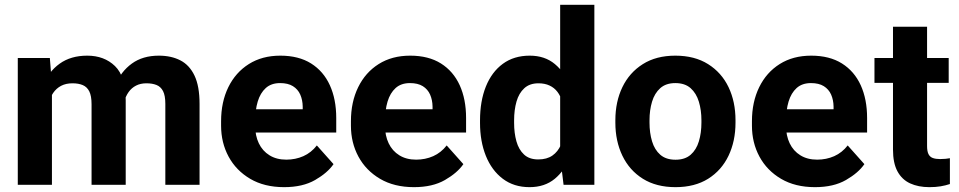

<svg xmlns="http://www.w3.org/2000/svg" viewBox="-20 -770 3997 800"><path d="M196.4 0H54.1V-528.3H187.7L196.4 -418.7ZM135.4 -280.6Q135.3 -355.2 158.7 -413.2Q182.1 -471.3 228.6 -504.7Q275 -538.1 343.5 -538.1Q414.2 -538.1 459 -494.8Q503.8 -451.5 503.8 -352.3V0H361.5V-335.6Q361.5 -370.4 352 -389.3Q342.5 -408.1 324.7 -415.5Q306.9 -422.9 282.1 -422.9Q254.6 -422.9 234.6 -412.4Q214.6 -401.9 201.5 -382.7Q188.5 -363.5 182.3 -337.8Q176.1 -312.1 176.1 -282ZM438 -288.7Q437.9 -358.9 460.7 -415.4Q483.6 -471.9 529.2 -505Q574.7 -538.1 641.8 -538.1Q693.5 -538.1 731.5 -518.5Q769.6 -498.9 790.6 -454.7Q811.5 -410.5 811.5 -336.6V0H668.9V-337Q668.9 -372.1 659.3 -390.5Q649.6 -409 632.1 -415.9Q614.6 -422.9 590 -422.9Q565.2 -422.9 546.8 -413.3Q528.3 -403.8 516 -386.6Q503.7 -369.3 497.4 -346.1Q491.1 -322.9 491.1 -295.5Z M1163.8 9.8Q1081.5 9.8 1022.7 -24.8Q963.9 -59.4 932.5 -117.4Q901.2 -175.5 901.2 -245.9V-265.1Q901.2 -344.9 931.3 -406.6Q961.5 -468.3 1017 -503.2Q1072.5 -538.1 1147.9 -538.1Q1224.4 -538.1 1276.2 -505.6Q1327.9 -473.1 1354.4 -414.8Q1381 -356.4 1381 -278.3V-217.9H962.4V-314.8H1241.3V-326.1Q1240.8 -353.9 1231 -376.1Q1221.1 -398.2 1200.5 -411Q1180 -423.8 1147.1 -423.8Q1110.2 -423.8 1087.3 -403.1Q1064.5 -382.4 1053.8 -346.7Q1043.2 -311 1043.2 -265.1V-245.9Q1043.2 -204.7 1058.5 -172.8Q1073.8 -140.9 1103 -122.9Q1132.1 -104.8 1172.8 -104.8Q1211.2 -104.8 1244 -119.3Q1276.8 -133.9 1300.2 -164L1369.7 -86.1Q1344.9 -50 1293.2 -20.1Q1241.5 9.8 1163.8 9.8Z M1704.8 9.8Q1622.6 9.8 1563.7 -24.8Q1504.9 -59.4 1473.5 -117.4Q1442.2 -175.5 1442.2 -245.9V-265.1Q1442.2 -344.9 1472.4 -406.6Q1502.5 -468.3 1558 -503.2Q1613.5 -538.1 1689 -538.1Q1765.4 -538.1 1817.2 -505.6Q1868.9 -473.1 1895.5 -414.8Q1922 -356.4 1922 -278.3V-217.9H1503.4V-314.8H1782.3V-326.1Q1781.8 -353.9 1772 -376.1Q1762.1 -398.2 1741.6 -411Q1721 -423.8 1688.1 -423.8Q1651.2 -423.8 1628.3 -403.1Q1605.5 -382.4 1594.8 -346.7Q1584.2 -311 1584.2 -265.1V-245.9Q1584.2 -204.7 1599.5 -172.8Q1614.8 -140.9 1644 -122.9Q1673.1 -104.8 1713.8 -104.8Q1752.2 -104.8 1785 -119.3Q1817.8 -133.9 1841.2 -164L1910.7 -86.1Q1885.9 -50 1834.2 -20.1Q1782.5 9.8 1704.8 9.8Z M2186.3 9.8Q2121.1 9.8 2075 -25.1Q2028.8 -60.1 2004.4 -120.6Q1980.1 -181.2 1980.1 -258V-268.3Q1980.1 -348.5 2004.4 -409.3Q2028.8 -470.1 2075.1 -504.1Q2121.4 -538.1 2187.3 -538.1Q2249.9 -538.1 2291.8 -503.2Q2333.8 -468.3 2357.9 -408Q2382 -347.8 2391.1 -271V-251.5Q2382 -178.3 2357.9 -119.2Q2333.7 -60.1 2291.7 -25.1Q2249.6 9.8 2186.3 9.8ZM2222.6 -105.7Q2258.4 -105.7 2281.6 -121.8Q2304.8 -137.9 2317.1 -166.5Q2329.4 -195.1 2331.8 -232.3V-289.7Q2330.4 -320.7 2323 -345.4Q2315.7 -370.1 2302.6 -387.3Q2289.6 -404.4 2269.8 -413.6Q2250.1 -422.9 2223.5 -422.9Q2186.8 -422.9 2164.5 -402.3Q2142.1 -381.8 2132.1 -346.9Q2122.1 -311.9 2122.1 -268.3V-258Q2122.1 -215.5 2131.8 -181Q2141.5 -146.5 2163.5 -126.1Q2185.4 -105.7 2222.6 -105.7ZM2328.2 0 2314 -116.3V-750H2456.5V0Z M2544 -268.9Q2544 -346.2 2573.3 -406.9Q2602.6 -467.6 2658.4 -502.8Q2714.2 -538.1 2793.8 -538.1Q2874.3 -538.1 2930.4 -502.8Q2986.5 -467.6 3015.6 -406.9Q3044.6 -346.2 3044.6 -268.9V-258.9Q3044.6 -182.1 3015.6 -121.2Q2986.5 -60.3 2930.7 -25.2Q2874.8 9.8 2794.7 9.8Q2714.6 9.8 2658.6 -25.2Q2602.6 -60.3 2573.3 -121.2Q2544 -182.1 2544 -258.9ZM2686.3 -258.9Q2686.3 -216.3 2696.9 -181.1Q2707.5 -145.9 2731.2 -125.2Q2755 -104.5 2794.7 -104.5Q2834 -104.5 2857.7 -125.2Q2881.4 -145.9 2892 -181.1Q2902.6 -216.3 2902.6 -258.9V-268.9Q2902.6 -310.9 2892 -346.1Q2881.4 -381.3 2857.6 -402.6Q2833.8 -423.8 2793.8 -423.8Q2754.7 -423.8 2731 -402.6Q2707.3 -381.3 2696.8 -346.1Q2686.3 -310.9 2686.3 -268.9Z M3375.7 9.8Q3293.5 9.8 3234.6 -24.8Q3175.8 -59.4 3144.4 -117.4Q3113.1 -175.5 3113.1 -245.9V-265.1Q3113.1 -344.9 3143.3 -406.6Q3173.4 -468.3 3228.9 -503.2Q3284.4 -538.1 3359.9 -538.1Q3436.3 -538.1 3488.1 -505.6Q3539.8 -473.1 3566.4 -414.8Q3592.9 -356.4 3592.9 -278.3V-217.9H3174.3V-314.8H3453.2V-326.1Q3452.7 -353.9 3442.9 -376.1Q3433 -398.2 3412.5 -411Q3391.9 -423.8 3359 -423.8Q3322.1 -423.8 3299.2 -403.1Q3276.4 -382.4 3265.7 -346.7Q3255.1 -311 3255.1 -265.1V-245.9Q3255.1 -204.7 3270.4 -172.8Q3285.7 -140.9 3314.9 -122.9Q3344 -104.8 3384.7 -104.8Q3423.1 -104.8 3455.9 -119.3Q3488.7 -133.9 3512.1 -164L3581.6 -86.1Q3556.8 -50 3505.1 -20.1Q3453.4 9.8 3375.7 9.8Z M3932.9 -424.6H3623.6V-528.3H3932.9ZM3842.8 -658.5V-161.6Q3842.8 -139.6 3848.7 -127.8Q3854.7 -116 3866.8 -111.6Q3879 -107.2 3897.1 -107.2Q3909.8 -107.2 3920.3 -108.3Q3930.9 -109.4 3937.9 -110.8V-3.2Q3920.1 2.8 3899.4 6.3Q3878.6 9.8 3852.4 9.8Q3806.3 9.8 3772.2 -5.9Q3738.1 -21.6 3719.4 -56.1Q3700.8 -90.6 3700.8 -146.6V-658.5Z"/></svg>

Font: Heebo
Style: Regular
Weight: 400
Designer: Oded Ezer
Foundry: Ezer Type House
Version: Version 3.100